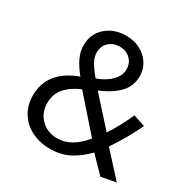

<svg xmlns="http://www.w3.org/2000/svg" viewBox="-164 -868 1012 1029"><g transform="rotate(30 342.0 -354.0)"><path d="M282 -57Q220 -57 181 -97Q142 -137 142 -196Q142 -249 173.5 -287Q205 -325 267 -352L445 -150Q370 -57 282 -57ZM497 -217 343 -388Q419 -420 459.5 -462.5Q500 -505 500 -568Q500 -609 478 -643.5Q456 -678 417.5 -698.5Q379 -719 330 -719Q255 -719 205.5 -675Q156 -631 156 -561Q156 -522 173.5 -485Q191 -448 225 -406Q55 -343 55 -192Q55 -131 84 -85Q113 -39 163.5 -14Q214 11 277 11Q341 11 393 -15Q445 -41 493 -91L586 5L678 -12L545 -158Q610 -255 653 -347L580 -371Q547 -295 497 -217ZM329 -651Q368 -651 394 -626.5Q420 -602 420 -563Q420 -523 387.5 -490.5Q355 -458 301 -438Q268 -477 252 -506Q236 -535 236 -562Q236 -602 262.5 -626.5Q289 -651 329 -651Z"/></g></svg>

Font: Geom Light
Style: Regular
Weight: 300
Version: Version 1.102